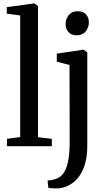

<svg xmlns="http://www.w3.org/2000/svg" viewBox="-20 -839 616 1102"><path d="M96 -52.5V-750L19 -761V-798L172 -819H178L198 -804.5V-51.5L277.5 -42V0H20V-42ZM310.5 242.5Q303 242.5 291.5 242.2Q280 242 270.2 241Q260.5 240 257.5 238.5L253 196.5Q260.5 197 276 194.5Q291.5 192 308 185Q334.5 174 350.2 146Q366 118 373 74.2Q380 30.5 380 -28.5L379 -466L306 -485V-531L454.5 -553.5H461L481 -538V-2Q481 57.5 467.8 102.5Q454.5 147.5 430.8 177.8Q407 208 376.2 224.2Q345.5 240.5 310.5 242.5ZM419 -636.5Q389 -636.5 372.8 -655Q356.5 -673.5 356.5 -701Q356.5 -730.5 374.5 -752.5Q392.5 -774.5 426.5 -774.5H427.5Q457.5 -774.5 473.8 -756.5Q490 -738.5 490 -711Q490 -681.5 472 -659Q454 -636.5 420 -636.5Z"/></svg>

Font: Merriweather 48pt
Style: Regular
Weight: 400
Version: Version 2.100